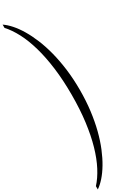

<svg xmlns="http://www.w3.org/2000/svg" viewBox="-563 -986 1420 1970"><g transform="rotate(-30 146.5 -0.5)"><path d="M273.4 0Q273.4 129.4 258.8 244.4Q244.1 359.4 218.8 458.5Q193.4 557.6 159.2 640.6Q125 723.6 85.9 789.1Q46.9 854.5 4.9 901.9Q-37.1 949.2 -78.1 976.6V937.5Q-22.5 877 24.2 787.8Q70.8 698.7 104.5 581.3Q138.2 463.9 157 318.6Q175.8 173.3 175.8 0Q175.8 -173.3 157 -318.6Q138.2 -463.9 104.5 -581.3Q70.8 -698.7 24.2 -787.8Q-22.5 -877 -78.1 -937.5V-976.6Q-37.1 -948.7 4.9 -901.6Q46.9 -854.5 85.9 -789.1Q125 -723.6 159.2 -640.6Q193.4 -557.6 218.8 -458.5Q244.1 -359.4 258.8 -244.4Q273.4 -129.4 273.4 0Z"/></g></svg>

Font: YBG Bobotsari
Style: Regular
Weight: 400
Designer: R.S. Wihananto
Foundry: R.S. Wihananto
Version: Version 2.0.1